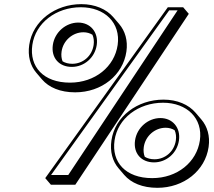

<svg xmlns="http://www.w3.org/2000/svg" viewBox="-20 -860 1034 927"><path d="M864.3 -825H790.3L198.4 0L225.7 31.8H343.7L891.5 -793.2ZM121.1 -643C113.4 -589.6 126 -542.9 155.5 -508.5L182.7 -476.6C216.2 -437.6 271.2 -414.2 342.9 -414.2C470.9 -414.2 573.9 -497.2 590.3 -611.2C598 -664.6 584.1 -710.5 554.9 -744.6L527.7 -776.4C493.5 -816.4 438.3 -840 372.5 -840C246.5 -840 137.8 -759 121.1 -643ZM518 -182C510.3 -128.5 522.9 -81.9 552.4 -47.5L579.6 -15.6C613 23.4 668.1 46.8 739.8 46.8C867.8 46.8 970.8 -36.2 987.2 -150.2C994.9 -203.6 981 -249.5 951.8 -283.6L924.6 -315.4C890.4 -355.4 835.2 -379 769.4 -379C643.4 -379 534.7 -298 518 -182ZM426.3 -692.2C432.5 -678.2 434.7 -661.5 432.1 -643C424.3 -589 380 -552 329 -552C310.7 -552 294.8 -556.2 282.1 -564C276.6 -577.4 274.8 -593.4 277.3 -611.2C285.1 -665.2 331.7 -704.2 382.7 -704.2C399.3 -704.2 414.2 -699.9 426.3 -692.2ZM823.2 -231.2C829.4 -217.2 831.7 -200.5 829 -182C821.2 -128 776.9 -91 725.9 -91C707.6 -91 691.7 -95.2 679 -103C673.5 -116.4 671.7 -132.4 674.2 -150.2C682 -204.2 728.6 -243.2 779.6 -243.2C796.2 -243.2 811 -238.9 823.2 -231.2ZM533 -182C548.3 -288.2 647.5 -364 767.2 -364C882.8 -364 960.3 -288.4 945 -182C929.9 -77.2 836.1 0 714.8 0C586.3 0 517.9 -77.2 533 -182ZM632 -182C623 -119.9 662 -76 723.7 -76C782.6 -76 835 -119.9 844 -182C852.9 -243.9 812.9 -290 754.5 -290C695.5 -290 641 -244.2 632 -182ZM136.1 -643C151.4 -749.2 250.6 -825 370.3 -825C485.9 -825 563.4 -749.4 548.1 -643C533 -538.2 439.2 -461 317.9 -461C189.4 -461 121 -538.2 136.1 -643ZM837.4 -810 309.5 -15H226.5L796.8 -810ZM235.1 -643C226.2 -580.9 265.1 -537 326.8 -537C385.7 -537 438.1 -580.9 447.1 -643C456 -704.9 416 -751 357.7 -751C298.6 -751 244.1 -705.2 235.1 -643Z"/></svg>

Font: Blink
Style: 3DObl
Weight: 400
Designer: Mew Too
Foundry: Cannot Into Space Fonts
Version: Version 001.000